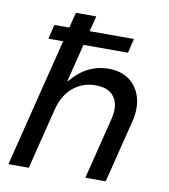

<svg xmlns="http://www.w3.org/2000/svg" viewBox="-80 -768 737 836"><g transform="rotate(10 289.0 -350.0)"><path d="M13.3 0 155 -568.3H90L105 -631.7H170.8L188.3 -700H278.3L260.8 -631.7H456.7L441.7 -568.3H245L203.3 -401.7H206.7Q275 -485 371.7 -485Q427.5 -485 464.2 -457.5Q500.8 -430 514.2 -382.1Q527.5 -334.2 511.7 -273.3L443.3 0H353.3L420 -267.5Q436.7 -331.7 412.1 -367.9Q387.5 -404.2 329.2 -404.2Q270 -404.2 227.9 -368.3Q185.8 -332.5 170 -267.5L103.3 0Z"/></g></svg>

Font: Funnel Sans
Style: Italic
Weight: 400
Italic angle: -14.036°
Version: Version 1.000; Beta; Release 5; Build 24; ttfautohint (v1.8.